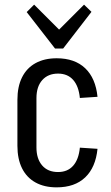

<svg xmlns="http://www.w3.org/2000/svg" viewBox="-20 -799 480 827"><path d="M224 8Q171 8 133 -13Q95 -34 75 -74Q55 -114 55 -171V-369Q55 -426 75 -466Q95 -506 133 -527Q171 -548 224 -548Q302 -548 347 -505Q392 -462 400 -382L324 -377Q319 -428 295 -455Q271 -482 230 -482Q187 -482 162 -454Q137 -426 137 -376V-164Q137 -115 161.5 -86.5Q186 -58 230 -58Q271 -58 295 -85Q319 -112 324 -163L400 -158Q392 -78 347 -35Q302 8 224 8ZM374 -748 252 -590H217L95 -747L127 -779L251 -655H218L342 -779Z"/></svg>

Font: Pathway Extreme Condensed
Style: Regular
Weight: 400
Width: 3
Version: Version 1.001;gftools[0.9.26]